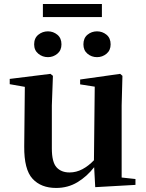

<svg xmlns="http://www.w3.org/2000/svg" viewBox="-20 -908 718 944"><path d="M215.8 -627Q189 -627 168.5 -643.8Q147.9 -660.6 147.9 -689.9Q147.9 -720.7 168.5 -737.3Q189 -753.9 215.8 -753.9Q241.7 -753.9 262 -737.3Q282.2 -720.7 282.2 -689.9Q282.2 -660.6 262 -643.8Q241.7 -627 215.8 -627ZM457 -627Q430.2 -627 410.2 -643.8Q390.1 -660.6 390.1 -689.9Q390.1 -720.7 410.2 -737.3Q430.2 -753.9 457 -753.9Q483.4 -753.9 503.7 -737.3Q523.9 -720.7 523.9 -689.9Q523.9 -660.6 503.7 -643.8Q483.4 -627 457 -627ZM190.9 -824.2V-888.2H481V-824.2ZM448.2 12.2 442.9 -85.9Q407.2 -40 360.6 -12Q314 16.1 255.9 16.1Q181.6 16.1 139.9 -29.3Q98.1 -74.7 99.1 -188L102.1 -481L27.8 -494.1V-520L228 -544.9L240.2 -535.2L234.9 -389.2V-178.2Q234.9 -111.3 257.8 -85.7Q280.8 -60.1 321.8 -60.1Q355 -60.1 385.3 -76.2Q415.5 -92.3 441.9 -120.1L445.8 -481.9L374 -493.2V-517.1L570.8 -544.9L582 -535.2L578.1 -389.2V-35.2L646 -27.8V1Z"/></svg>

Font: Source Han Serif TW
Style: Bold
Weight: 700
Designer: Ryoko NISHIZUKA Ë•øÂ°öÊ∂ºÂ≠ê (kana & ideographs); Frank Grie√ühammer (Latin, Greek & Cyrillic); Wenlong ZHANG Âº†ÊñáÈæô 
Foundry: Adobe
Version: Version 2.003;hotconv 1.1.1;makeotfexe 2.6.0